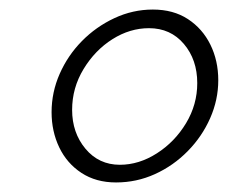

<svg xmlns="http://www.w3.org/2000/svg" viewBox="-20 -730 477 402"><path d="M223 -348Q181 -348 150.5 -368Q120 -388 104 -421.5Q88 -455 88 -495Q88 -537 105 -575.5Q122 -614 151.5 -644Q181 -674 219.5 -692Q258 -710 300 -710Q343 -710 373.5 -690Q404 -670 420.5 -636.5Q437 -603 437 -562Q437 -521 420 -482.5Q403 -444 373 -413.5Q343 -383 304.5 -365.5Q266 -348 223 -348ZM231 -385Q271 -385 308.5 -409Q346 -433 369.5 -472Q393 -511 393 -556Q393 -605 365 -638Q337 -671 292 -671Q252 -671 215.5 -648Q179 -625 155 -585.5Q131 -546 131 -500Q131 -452 159 -418.5Q187 -385 231 -385Z"/></svg>

Font: Raleway Thin Light
Style: Italic
Weight: 300
Italic angle: -12°
Version: Version 4.026